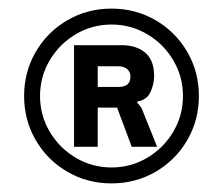

<svg xmlns="http://www.w3.org/2000/svg" viewBox="-20 -799 519 446"><path d="M36 -576Q36 -632 63 -678.5Q90 -725 136.5 -752Q183 -779 239 -779Q295 -779 341.5 -752Q388 -725 415 -678.5Q442 -632 442 -576Q442 -520 415 -473.5Q388 -427 341.5 -400Q295 -373 239 -373Q183 -373 136.5 -400Q90 -427 63 -473.5Q36 -520 36 -576ZM405 -576Q405 -621 382.5 -659Q360 -697 322 -719.5Q284 -742 239 -742Q194 -742 156 -719.5Q118 -697 95.5 -659Q73 -621 73 -576Q73 -531 95.5 -493Q118 -455 156 -432.5Q194 -410 239 -410Q284 -410 322 -432.5Q360 -455 382.5 -493Q405 -531 405 -576ZM152 -458V-694H263Q297 -694 317.5 -676.5Q338 -659 338 -623Q338 -610 334 -597Q330 -584 324 -576Q320 -572 313.5 -568Q307 -564 300 -564L299 -560Q305 -554 308 -549Q311 -544 314 -535L345 -458H286L252 -549H207V-458ZM255 -597Q283 -597 283 -621Q283 -632 275.5 -638.5Q268 -645 255 -645H207V-597Z"/></svg>

Font: Open Sauce Sans Black
Style: Regular
Weight: 900
Designer: Alfredo Marco Pradil
Foundry: Creative Sauce Fz LLC
Version: Version 1.477